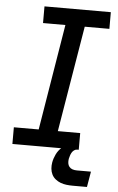

<svg xmlns="http://www.w3.org/2000/svg" viewBox="-61 -777 622 1009"><g transform="rotate(5 250.0 -272.0)"><path d="M27 0V-88H158L250 -647H132V-735H482V-647H352L259 -88H377V0ZM362 191Q345 191 328.5 189Q312 187 297.5 181.5Q283 176 270.5 166Q258 156 251 142Q244 128 242.5 111.5Q241 95 244 78Q248 56 258.5 34.5Q269 13 287.5 -3Q306 -19 329 -25.5Q352 -32 374 -32L369 0Q360 0 352.5 5.5Q345 11 340.5 19Q336 27 333.5 35.5Q331 44 329 52Q327 64 328.5 75Q330 86 336.5 94Q343 102 353.5 105.5Q364 109 376 109H451L437 191Z"/></g></svg>

Font: Iosevka Slab Semibold
Style: Italic
Weight: 600
Italic angle: -9°
Monospace: yes
Designer: Belleve Invis
Foundry: Belleve Invis
Version: Version 11.1.1; ttfautohint (v1.8.3)